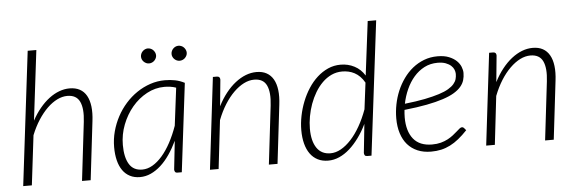

<svg xmlns="http://www.w3.org/2000/svg" viewBox="-48 -880 3126 1039"><g transform="rotate(-5 1515.0 -361.0)"><path d="M129.5 -348Q149.5 -385 173.8 -414.2Q198 -443.5 224.8 -463.8Q251.5 -484 279.8 -494.5Q308 -505 336 -505Q368.5 -505 391.5 -492.5Q414.5 -480 428 -456Q441.5 -432 445.8 -397.2Q450 -362.5 444.5 -318L407 0H360L397.5 -318Q406 -389 388 -427.2Q370 -465.5 320.5 -465.5Q293.5 -465.5 265.5 -451.8Q237.5 -438 211.2 -412.5Q185 -387 161.5 -350.8Q138 -314.5 120 -269.5L87.5 0H40.5L128.5 -727.5H175.5Z M911.5 -458.5Q896.5 -464 880.5 -466.2Q864.5 -468.5 848 -468.5Q798 -468.5 752.5 -444Q707 -419.5 672.5 -378.5Q638 -337.5 617.5 -284.5Q597 -231.5 597 -174.5Q597 -107.5 619.8 -70.2Q642.5 -33 690.5 -33Q719 -33 746.5 -49Q774 -65 799.2 -94Q824.5 -123 846.5 -163.8Q868.5 -204.5 886 -254ZM879 -173Q860 -133 837.2 -99.8Q814.5 -66.5 788.5 -43Q762.5 -19.5 734 -6.5Q705.5 6.5 675 6.5Q644 6.5 620.2 -5.8Q596.5 -18 580.8 -40.5Q565 -63 557 -95Q549 -127 549 -167Q549 -210.5 560.2 -252.2Q571.5 -294 591.5 -331.5Q611.5 -369 639.5 -400.5Q667.5 -432 701.5 -455Q735.5 -478 774 -491Q812.5 -504 853.5 -504Q883 -504 909.2 -498.8Q935.5 -493.5 960.5 -480.5L902 0H879Q869 0 865.5 -5.5Q862 -11 862 -18ZM818.5 -642Q818.5 -634 815 -626.8Q811.5 -619.5 806 -614Q800.5 -608.5 792.8 -605.2Q785 -602 777 -602Q769 -602 761.8 -605.2Q754.5 -608.5 748.8 -614Q743 -619.5 739.8 -626.8Q736.5 -634 736.5 -642Q736.5 -650.5 739.8 -658Q743 -665.5 748.8 -671.2Q754.5 -677 761.8 -680.2Q769 -683.5 777 -683.5Q785 -683.5 792.8 -680.2Q800.5 -677 806 -671.2Q811.5 -665.5 815 -658Q818.5 -650.5 818.5 -642ZM985 -642Q985 -634 981.5 -626.8Q978 -619.5 972.5 -614Q967 -608.5 959.2 -605.2Q951.5 -602 943.5 -602Q935 -602 927.8 -605.2Q920.5 -608.5 914.8 -614Q909 -619.5 905.8 -626.8Q902.5 -634 902.5 -642Q902.5 -650.5 905.8 -658Q909 -665.5 914.8 -671.2Q920.5 -677 927.8 -680.2Q935 -683.5 943.5 -683.5Q951.5 -683.5 959.2 -680.2Q967 -677 972.5 -671.2Q978 -665.5 981.5 -658Q985 -650.5 985 -642Z M1139.5 -337.5Q1159.5 -377 1184.2 -408.2Q1209 -439.5 1236.5 -461Q1264 -482.5 1293 -493.8Q1322 -505 1351.5 -505Q1383.5 -505 1406.2 -492.5Q1429 -480 1442.8 -456Q1456.5 -432 1460.8 -397.2Q1465 -362.5 1459.5 -318L1422 0H1375L1412.5 -318Q1421 -389 1403 -427Q1385 -465 1335.5 -465Q1307.5 -465 1279.2 -450.8Q1251 -436.5 1224.2 -410.2Q1197.5 -384 1174 -346.8Q1150.5 -309.5 1132.5 -263L1102 0H1055L1114.5 -499H1136Q1153.5 -499 1153.5 -481Z M1934.5 -396.5Q1923.5 -416 1909.8 -429.8Q1896 -443.5 1880.5 -451.8Q1865 -460 1848 -463.8Q1831 -467.5 1814 -467.5Q1782.5 -467.5 1755.2 -454.8Q1728 -442 1705.8 -420Q1683.5 -398 1666.2 -369Q1649 -340 1637.2 -307.5Q1625.5 -275 1619.2 -240.5Q1613 -206 1613 -174Q1613 -107 1638.5 -69.5Q1664 -32 1713 -32Q1741.5 -32 1770 -48Q1798.5 -64 1825.2 -93Q1852 -122 1875.2 -162.8Q1898.5 -203.5 1916.5 -253ZM2021.5 -727.5 1932.5 0H1909.5Q1899.5 0 1896 -5.5Q1892.5 -11 1892.5 -18L1909 -174.5Q1889.5 -134 1865.2 -100.8Q1841 -67.5 1814 -43.5Q1787 -19.5 1757.5 -6.5Q1728 6.5 1697.5 6.5Q1665 6.5 1640.5 -6Q1616 -18.5 1599.5 -41.5Q1583 -64.5 1574.5 -97Q1566 -129.5 1566 -170Q1566 -208 1574 -247.8Q1582 -287.5 1596.8 -324.8Q1611.5 -362 1632.8 -394.8Q1654 -427.5 1681 -452Q1708 -476.5 1740 -490.8Q1772 -505 1808.5 -505Q1849 -505 1883.2 -487.2Q1917.5 -469.5 1939 -434.5L1975.5 -727.5Z M2332.5 -469.5Q2292.5 -469.5 2260.2 -452.8Q2228 -436 2203.2 -407.5Q2178.5 -379 2161.8 -341.8Q2145 -304.5 2137 -264Q2200.5 -271 2246.5 -280.2Q2292.5 -289.5 2324.5 -299.8Q2356.5 -310 2376.5 -322Q2396.5 -334 2407.2 -346.8Q2418 -359.5 2421.8 -373Q2425.5 -386.5 2425.5 -401Q2425.5 -411.5 2420.8 -423.8Q2416 -436 2405 -446Q2394 -456 2376.2 -462.8Q2358.5 -469.5 2332.5 -469.5ZM2455 -92.5Q2430.5 -66.5 2407.2 -47.8Q2384 -29 2360.2 -17Q2336.5 -5 2311 0.8Q2285.5 6.5 2256.5 6.5Q2215 6.5 2182.8 -7.2Q2150.5 -21 2128.5 -46.2Q2106.5 -71.5 2095 -107.8Q2083.5 -144 2083.5 -189Q2083.5 -226.5 2091 -264.5Q2098.5 -302.5 2113.2 -337.5Q2128 -372.5 2149.8 -403Q2171.5 -433.5 2199.5 -456Q2227.5 -478.5 2261.5 -491.5Q2295.5 -504.5 2335 -504.5Q2371.5 -504.5 2396.8 -494.2Q2422 -484 2437.8 -468.8Q2453.5 -453.5 2460.5 -435.8Q2467.5 -418 2467.5 -402.5Q2467.5 -382 2462 -363.5Q2456.5 -345 2442.5 -328.5Q2428.5 -312 2404.5 -297.5Q2380.5 -283 2343.2 -270.8Q2306 -258.5 2254 -248.5Q2202 -238.5 2132 -231Q2131 -221 2130.2 -210.5Q2129.5 -200 2129.5 -190Q2129.5 -115.5 2163.2 -73.5Q2197 -31.5 2265 -31.5Q2291.5 -31.5 2312.8 -37.2Q2334 -43 2350.8 -52Q2367.5 -61 2380.2 -71Q2393 -81 2403 -90Q2413 -99 2420.2 -104.8Q2427.5 -110.5 2433.5 -110.5Q2439.5 -110.5 2444 -105.5Z M2640 -337.5Q2660 -377 2684.8 -408.2Q2709.5 -439.5 2737 -461Q2764.5 -482.5 2793.5 -493.8Q2822.5 -505 2852 -505Q2884 -505 2906.8 -492.5Q2929.5 -480 2943.2 -456Q2957 -432 2961.2 -397.2Q2965.5 -362.5 2960 -318L2922.5 0H2875.5L2913 -318Q2921.5 -389 2903.5 -427Q2885.5 -465 2836 -465Q2808 -465 2779.8 -450.8Q2751.5 -436.5 2724.8 -410.2Q2698 -384 2674.5 -346.8Q2651 -309.5 2633 -263L2602.5 0H2555.5L2615 -499H2636.5Q2654 -499 2654 -481Z"/></g></svg>

Font: Lato 2
Style: Italic
Weight: 300
Italic angle: -7°
Designer: Lukasz Dziedzic with Adam Twardoch and Botio Nikoltchev
Foundry: tyPoland Lukasz Dziedzic
Version: Version 2.015; 2015-08-06; http://www.latofonts.com/